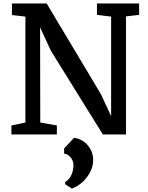

<svg xmlns="http://www.w3.org/2000/svg" viewBox="-20 -778 859 1111"><path d="M46 0ZM785 -692 709 -683V0H575L274 -485L212 -620L213 -69L309 -52V0H46V-52L127 -69V-682L49 -691V-758H250L564 -233L623 -106V-682L541 -692V-758H785ZM519 148Q519 187 499.5 222Q480 257 451 281Q422 305 396 313L357 288V275Q381 261 393 234.5Q405 208 405 177Q405 151 387 131Q369 111 351 111V81L409 19Q460 28 489.5 64.5Q519 101 519 148Z"/></svg>

Font: Martel
Style: Bold
Weight: 700
Designer: Dan Reynolds
Foundry: Dan Reynolds
Version: Version 1.001; ttfautohint (v1.1) -l 5 -r 5 -G 72 -x 0 -D la